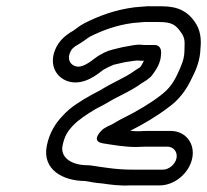

<svg xmlns="http://www.w3.org/2000/svg" viewBox="-20 -802 658 610"><path d="M440.1 -336H512.1C531.3 -336 544.7 -319.2 540.8 -299.5C536.9 -279.8 516.7 -263 497.5 -263H402.5C375.6 -263 348.3 -264.8 321.2 -268.7C305.2 -271.1 291.4 -272.5 272.9 -275.7C267.1 -276.6 264 -277 259.3 -277C202.8 -277 171.7 -304.3 178.7 -339C184.9 -370.2 195.1 -385.6 213.6 -404.8C230 -421.7 258 -440.4 284.7 -456.1C294.4 -461.5 312.4 -469.9 326.2 -478.7C356 -496.7 394.5 -511.6 429.8 -537.4C435.9 -541.1 454.4 -551.4 463.1 -562.8C476.6 -580.7 491 -602.8 491.5 -629C493.9 -646.5 486.7 -659 471.6 -659H437.7C413.9 -662.8 391.3 -655.4 378.4 -653.8C369 -652.7 361.5 -649.8 349.6 -647.4L336.5 -644.2C321.7 -640.7 299.2 -630.6 280.9 -616.3C260 -600.2 239.3 -587 222.3 -590.9C204.5 -595 193.3 -611.6 202 -633.7C207.2 -646.6 213.4 -652.4 230.7 -662C247 -671.6 257.6 -680.8 265.8 -685.6C308.1 -706.6 349.7 -722 403.3 -729.1L427.5 -731.1C439.5 -732.6 445.8 -732 454.1 -732H485.1C525.7 -732 538.1 -723.3 554.3 -700.2C569.2 -679.5 566.6 -670.2 565.9 -638.7C565.3 -612.7 555.7 -592.5 544.1 -567.3C528.4 -533.3 513.1 -516.5 489.7 -498.5C457.1 -473.4 416.5 -449.5 378.1 -430.1C355.5 -419.6 342.8 -410 331.2 -404.7C318.5 -399.4 312.9 -395.1 307.3 -391.8C307.3 -391.8 262 -353.1 308.6 -346.3C337.4 -342 374.3 -335 411.9 -335C421.8 -335 431.6 -336 440.1 -336ZM249.3 -227C267.7 -223.8 284.2 -220.7 305.1 -219.1C329.6 -215.5 360.7 -211.1 393.3 -213H487.5C535 -213 581.4 -252.3 590.8 -299.5C600.2 -346.7 569.5 -386 522.1 -386H450.1C440.9 -386 431.9 -385.7 421.1 -385C413.5 -385 404.3 -385.4 393.7 -386.4C434.9 -407.3 477.5 -432 515.3 -461C548.1 -484.2 571.6 -515.2 589.6 -553.9C603.6 -580.4 615.8 -612.1 616.8 -646.3C620.2 -678.7 617 -707.5 598 -733.8C576.6 -764.3 547 -782 495.1 -782H465C456.6 -782.6 445.2 -782.4 432.3 -780.9L408.4 -778.9C408.1 -778.9 407.6 -778.8 407.2 -778.8C345.1 -770.7 295.9 -752.1 249.4 -728.9C232.3 -720.3 220.7 -709.3 212 -704C190.3 -691.8 166.8 -673.4 154.9 -643.3C134.1 -590.9 163 -551 201.8 -542.1C248 -531.5 288.8 -565.2 308.7 -580.5C311.7 -582.8 332.4 -592.9 340.9 -596.2L351.2 -598.6C359.6 -600.4 368.5 -602.4 376.6 -604.4C394.9 -606.9 414.4 -610.8 420.8 -609.5C421.9 -609.2 424 -609 425.6 -609H437.3C434 -601.5 428.3 -592.5 426 -589.4C424.4 -587.4 413.2 -581.5 405.5 -575.8C379.5 -556.4 342.4 -542 305 -519.3C295.5 -513.1 279.2 -505.5 265.8 -497.9C239.3 -482.4 205.8 -463.8 179.6 -434.7C156 -410.2 136.9 -380 128.7 -339C113.4 -262.7 180.6 -227.4 249.3 -227Z"/></svg>

Font: Smoothie
Style: OutlineIt
Weight: 400
Foundry: Cannot Into Space Fonts
Version: Version 0.8